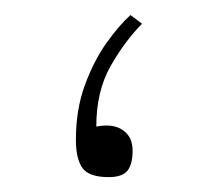

<svg xmlns="http://www.w3.org/2000/svg" viewBox="-20 -238 282 258"><path d="M170.9 -206.1Q148.4 -183.6 128.9 -149.7Q109.4 -115.7 109.4 -67.9Q131.8 -72.3 145 -63.2Q158.2 -54.2 158.2 -35.6Q158.2 -17.6 151.4 -8.8Q144.5 0 126 0Q99.6 0 90.8 -12.2Q82 -24.4 82 -50.3Q82 -90.8 94 -123.5Q106 -156.2 123 -180.2Q140.1 -204.1 155.3 -217.8Z"/></svg>

Font: Vazirmatn UI NL Thin
Style: Regular
Weight: 100
Designer: Saber Rastikerdar
Foundry: Saber Rastikerdar
Version: Version 33.003